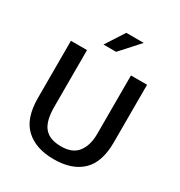

<svg xmlns="http://www.w3.org/2000/svg" viewBox="-194 -962 1034 1105"><g transform="rotate(30 323.5 -409.5)"><path d="M70 -630H177V-253Q177 -159 212 -117Q247 -75 324 -75Q400 -75 434.5 -120.5Q469 -166 469 -241V-630H576V-246Q576 -115 510.5 -52.5Q445 10 324 10Q205 10 137.5 -52.5Q70 -115 70 -251ZM327 -705H243L323 -829H439Z"/></g></svg>

Font: Mukta Vaani Medium
Style: Regular
Weight: 500
Designer: Noopur Datye, Girish Dalvi, Yashodeep Gholap, Pallavi Karambelkar
Foundry: Ek Type
Version: Version 2.538;PS 1.000;hotconv 16.6.51;makeotf.lib2.5.65220;